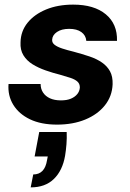

<svg xmlns="http://www.w3.org/2000/svg" viewBox="-20 -528 564 832"><path d="M227 12Q158 12 110 -11Q62 -34 37.5 -74Q13 -114 17 -164H156Q156 -143 166.5 -127Q177 -111 196.5 -102Q216 -93 244 -93Q270 -93 287.5 -100.5Q305 -108 315 -120.5Q325 -133 326 -149Q326 -165 315.5 -174.5Q305 -184 285.5 -190.5Q266 -197 241 -204Q209 -212 177.5 -223Q146 -234 121 -249.5Q96 -265 81.5 -288.5Q67 -312 69 -345Q70 -393 99.5 -429.5Q129 -466 180 -487Q231 -508 297 -508Q388 -508 438.5 -466Q489 -424 487 -351H354Q352 -375 332.5 -389Q313 -403 280 -403Q247 -403 227 -389.5Q207 -376 206 -356Q205 -343 216.5 -334Q228 -325 249 -318Q270 -311 299 -304Q336 -294 367.5 -283.5Q399 -273 422 -257Q445 -241 457 -218.5Q469 -196 468 -163Q466 -111 434.5 -71.5Q403 -32 349.5 -10Q296 12 227 12ZM113 284 124 228Q149 228 164 212.5Q179 197 184 165L187 150H130L150 44H269Q270 71 268 97Q266 123 262 147Q251 211 213.5 247.5Q176 284 113 284Z"/></svg>

Font: DM Sans 28pt ExtraBold
Style: Italic
Weight: 800
Italic angle: -10°
Version: Version 4.004;gftools[0.9.30]